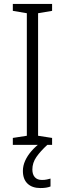

<svg xmlns="http://www.w3.org/2000/svg" viewBox="-20 -734 329 973"><path d="M244 0H45V-35L116 -46V-667L45 -679V-714H244V-679L173 -667V-46L244 -35ZM144 125Q144 150 156.5 164Q169 178 193 178Q207 178 218 175.5Q229 173 236 171V211Q226 215 213.5 217Q201 219 185 219Q143 219 119.5 196.5Q96 174 96 132Q96 106 107.5 80.5Q119 55 139.5 31.5Q160 8 187 -12L220 0Q185 32 164.5 61.5Q144 91 144 125Z"/></svg>

Font: Noto Sans Hebrew SemiCondensed Light
Style: Regular
Weight: 300
Width: 4
Designer: Monotype Design Team
Foundry: Monotype Imaging Inc.
Version: Version 2.003